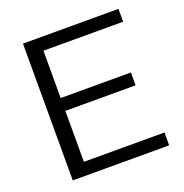

<svg xmlns="http://www.w3.org/2000/svg" viewBox="-132 -858 934 976"><g transform="rotate(-20 335.0 -370.0)"><path d="M97 0V-740H613.5V-670.5H182.5V-414.5H562.5V-345H182.5V-69.5H618.5V0Z"/></g></svg>

Font: Encode Sans Exp
Style: Regular
Weight: 400
Width: 7
Designer: Multiple Designers
Foundry: Impallari Type
Version: Version 3.002; ttfautohint (v1.8.3) -l 8 -r 50 -G 200 -x 14 